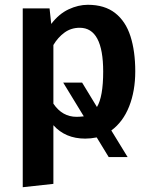

<svg xmlns="http://www.w3.org/2000/svg" viewBox="-20 -564 629 802"><path d="M75 218V-529H187L194 -464Q226 -506 266.5 -525Q307 -544 347 -544Q417 -544 461 -509.5Q505 -475 525 -412.5Q545 -350 545 -266Q545 -184 519.5 -119.5Q494 -55 445 -19L513 92H434L384 10Q359 15 336 15Q253 15 203 -41V204ZM300 -76Q312 -76 330 -78L244 -219H323L385 -117Q411 -160 411 -265Q411 -448 313 -448Q277 -448 249.5 -428Q222 -408 203 -376V-131Q240 -76 300 -76Z"/></svg>

Font: Trujillo Medium
Style: Regular
Weight: 500
Designer: Fira Sans original fonts by bBox Type GmbH, Carrois Corporate GbR, & Edenspiekermann AG / Changes by Cristiano Sobral
Foundry: Fira Sans original fonts by bBox Type GmbH, Carrois Corporate GbR, & Edenspiekermann AG / Changes by Cristiano Sobral
Version: Version 4.301;October 17, 2021;FontCreator 14.0.0.2814 64-bi